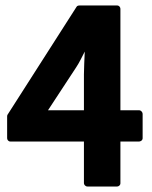

<svg xmlns="http://www.w3.org/2000/svg" viewBox="-20 -668 553 700"><path d="M155 -266 258 -423C270 -441 279 -461 289 -480C288 -453 286 -420 286 -397V-266ZM500 -253C500 -258 495 -266 487 -266H419V-636C419 -641 415 -648 407 -648H270C266 -648 261 -647 259 -643L7 -249C6 -247 6 -244 6 -242V-164C6 -159 10 -152 18 -152H286V0C286 5 291 12 299 12H407C412 12 419 8 419 0V-152H487C492 -152 500 -156 500 -164Z"/></svg>

Font: Falling Sky
Style: Bd
Weight: 700
Designer: Paul D. Hunt
Foundry: Adobe Systems Incorporated
Version: Version 1.02